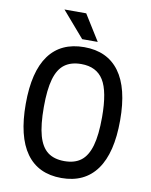

<svg xmlns="http://www.w3.org/2000/svg" viewBox="-103 -1039 891 1130"><g transform="rotate(10 342.5 -474.0)"><path d="M61 -378Q61 -571 132.5 -668.5Q204 -766 343 -766Q481 -766 553 -668.5Q625 -571 625 -378Q625 -183 553 -83.5Q481 16 343 16Q204 16 132.5 -83.5Q61 -183 61 -378ZM517 -378Q517 -532 475.5 -598.5Q434 -665 343 -665Q282 -665 243.5 -636.5Q205 -608 187 -545Q169 -482 169 -378Q169 -271 187 -207Q205 -143 243 -114Q281 -85 343 -85Q404 -85 442 -114Q480 -143 498.5 -207Q517 -271 517 -378ZM415 -810H322L189 -964H319Z"/></g></svg>

Font: Farro
Style: Regular
Weight: 400
Designer: Aceler Chua
Foundry: Grayscale Limited
Version: Version 1.101